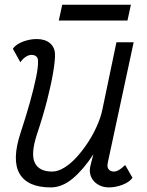

<svg xmlns="http://www.w3.org/2000/svg" viewBox="-20 -802 640 836"><path d="M68.5 -531 36 -590Q50 -609.5 80 -620.8Q110 -632 140 -632Q176.5 -632 197.8 -613.8Q219 -595.5 219.5 -565Q220 -537 211.2 -485.2Q202.5 -433.5 185 -365Q167.5 -296.5 141 -217.5Q113 -132 131.5 -93.5Q150 -55 207 -55Q232 -55 259.5 -71.8Q287 -88.5 313.2 -117.2Q339.5 -146 362.5 -181Q385.5 -216 402.2 -253.8Q419 -291.5 426 -326L487 -618H562L450 -97Q449.5 -93 448.5 -88Q447.5 -83 448 -78.5Q449 -67.5 456.8 -61.2Q464.5 -55 476 -55Q485.5 -55 497 -61.2Q508.5 -67.5 525 -83.5L557 -28Q543.5 -9 513.5 2.5Q483.5 14 453 14Q427.5 14 406.2 1.2Q385 -11.5 375.8 -34Q366.5 -56.5 375 -85.5L386.5 -130Q343.5 -64 297 -25Q250.5 14 201 14Q100 14 65.2 -45.8Q30.5 -105.5 70 -225Q93 -294.5 110.2 -356.2Q127.5 -418 137.2 -465.2Q147 -512.5 145.5 -539Q145 -550.5 137.2 -556.8Q129.5 -563 117 -563Q105 -563 92 -554.5Q79 -546 68.5 -531ZM236 -712.5 251 -781.5H550L535 -712.5Z"/></svg>

Font: Victor Mono Thin
Style: Italic
Weight: 100
Italic angle: -12°
Monospace: yes
Designer: Rune Bjørnerås
Version: Version 1.561;gftools[0.9.30]